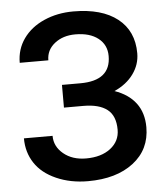

<svg xmlns="http://www.w3.org/2000/svg" viewBox="-52 -767 709 822"><g transform="rotate(-5 302.0 -355.5)"><path d="M427.7 -517.1Q427.7 -564.9 391.6 -593.3Q355.5 -621.6 293.5 -621.6Q240.2 -621.6 204.6 -593.5Q168.9 -565.4 168.9 -521H45.9Q45.9 -579.1 78.1 -624.5Q110.4 -669.9 167.5 -695.1Q224.6 -720.2 293.5 -720.2Q415.5 -720.2 483.2 -667Q550.8 -613.8 550.8 -518.1Q550.8 -469.7 521.5 -429.2Q492.2 -388.7 439.5 -365.2Q499 -344.7 530.5 -303Q562 -261.2 562 -199.2Q562 -103.5 488.8 -47.1Q415.5 9.3 293.5 9.3Q218.3 9.3 157.5 -17.6Q96.7 -44.4 66.2 -90.8Q35.6 -137.2 35.6 -197.3H158.7Q158.7 -151.4 196.8 -119.9Q234.9 -88.4 293.5 -88.4Q358.9 -88.4 398.7 -119.1Q438.5 -149.9 438.5 -199.2Q438.5 -259.3 403.6 -286.4Q368.7 -313.5 301.3 -313.5H217.8V-411.1H296.9Q427.7 -411.1 427.7 -517.1Z"/></g></svg>

Font: Roboto Medium
Style: Regular
Weight: 500
Designer: Google
Version: Version 2.134; 2016; ttfautohint (v1.6)